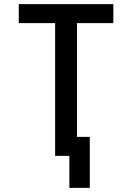

<svg xmlns="http://www.w3.org/2000/svg" viewBox="-20 -755 640 930"><path d="M316 155V0H247V-643H71V-735H529V-643H353V-92H415V155Z"/></svg>

Font: Iosevka Curly SmBdEx
Style: Regular
Weight: 600
Width: 7
Monospace: yes
Designer: Belleve Invis
Foundry: Belleve Invis
Version: Version 11.1.0; ttfautohint (v1.8.3)